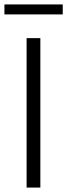

<svg xmlns="http://www.w3.org/2000/svg" viewBox="-35 -846 303 866"><path d="M248 -781H-15V-826H248ZM147 0H85V-674H147Z"/></svg>

Font: Hind Colombo Light
Style: Regular
Weight: 300
Designer: Jyotish Sonowal, Aditi Pimprikar
Foundry: Indian Type Foundry
Version: Version 1.000;PS 1.0;hotconv 1.0.86;makeotf.lib2.5.63406; tt